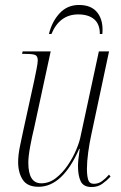

<svg xmlns="http://www.w3.org/2000/svg" viewBox="-20 -743 488 773"><path d="M349 10Q316 10 305 -13Q294 -36 294 -74Q294 -85 295.5 -101Q297 -117 301 -144H299Q232 9 135 9Q90 9 71.5 -19.5Q53 -48 53 -91Q53 -119 61 -157.5Q69 -196 76 -228L117 -415Q122 -439 127 -464Q132 -489 132 -500Q132 -517 122 -521.5Q112 -526 84 -526H69L71 -536H184L117 -226Q109 -194 101.5 -153.5Q94 -113 94 -88Q94 -5 146 -5Q178 -5 205 -26Q232 -47 253 -78Q274 -109 287.5 -141.5Q301 -174 305 -197L378 -536H419L347 -198Q340 -166 335 -129Q330 -92 330 -63Q330 -36 335 -19.5Q340 -3 358 -3Q376 -3 390.5 -13.5Q405 -24 419 -40L425 -32Q411 -17 392.5 -3.5Q374 10 349 10ZM177 -606Q189 -656 220 -689.5Q251 -723 298 -723Q349 -723 373 -691Q397 -659 392 -606H382Q382 -646 359 -665.5Q336 -685 295 -685Q220 -685 187 -606Z"/></svg>

Font: Noto Serif Display Condensed ExtraLight
Style: Italic
Weight: 200
Width: 3
Italic angle: -12°
Designer: Monotype Design Team
Foundry: Monotype Imaging Inc.
Version: Version 2.009